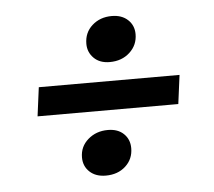

<svg xmlns="http://www.w3.org/2000/svg" viewBox="-37 -473 510 458"><g transform="rotate(-5 217.5 -244.0)"><path d="M49 -210 58 -279H395L386 -210ZM199 -55Q175 -55 160.5 -68.5Q146 -82 146 -103Q146 -129 165.5 -146Q185 -163 213 -163Q237 -163 251 -149.5Q265 -136 265 -115Q265 -89 246.5 -72Q228 -55 199 -55ZM232 -324Q208 -324 194 -338Q180 -352 180 -372Q180 -399 199 -416Q218 -433 246 -433Q270 -433 284.5 -419.5Q299 -406 299 -385Q299 -359 280 -341.5Q261 -324 232 -324Z"/></g></svg>

Font: Rasa SemiBold
Style: Italic
Weight: 600
Italic angle: -7.10001°
Designer: Anna Giedrys (Yrsa+Rasa design), David Brezina (Yrsa art-direction, Rasa art-direction, design)
Foundry: Rosetta Type Foundry
Version: Version 2.004